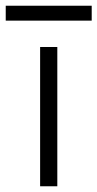

<svg xmlns="http://www.w3.org/2000/svg" viewBox="-52 -650 340 670"><path d="M88 0V-486H148V0ZM-32 -578V-630H268V-578Z"/></svg>

Font: Space 7353
Style: Regular
Weight: 400
Designer: Christine Claussen + Ruben Lyon  (Space 7353)
Version: Version 1.000;FEAKit 1.0